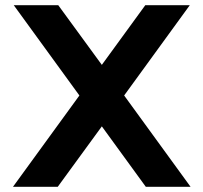

<svg xmlns="http://www.w3.org/2000/svg" viewBox="-20 -720 784 740"><path d="M30 0 286 -352 33 -700H204.5L372.5 -470L540 -700H711.5L458.5 -352L714.5 0H542L372.5 -233L202.5 0Z"/></svg>

Font: Urbanist ExtraBold
Style: Regular
Weight: 800
Designer: Corey Hu
Foundry: Corey Hu
Version: Version 1.330; ttfautohint (v1.8.4.7-5d5b)